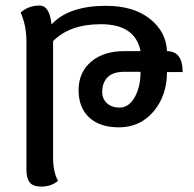

<svg xmlns="http://www.w3.org/2000/svg" viewBox="-20 -445 707 699"><path d="M415 -53.2Q448.7 -53.2 470.2 -90.8Q491.7 -128.4 491.7 -183.6H432.1Q391.1 -183.6 371.6 -163.6Q352.1 -143.6 352.1 -110.4Q352.1 -84.5 369.9 -68.8Q387.7 -53.2 415 -53.2ZM129.9 234.4Q100.1 234.4 88.1 219Q76.2 203.6 76.2 172.9V-295.4Q76.2 -351.6 55.2 -399.4Q84 -424.8 124 -424.8Q160.2 -424.8 167.5 -357.4H168.9Q231.4 -423.8 366.2 -423.8Q465.8 -423.8 525.4 -376.7Q585 -329.6 587.9 -258.8Q645 -258.8 645 -182.6H587.9Q587.9 -95.7 537.6 -37.6Q488.8 18.6 413.1 18.6Q343.3 18.6 304.7 -17.3Q266.1 -53.2 266.1 -116.7Q266.1 -183.6 314.5 -222.7Q359.4 -258.8 431.6 -258.8H491.7Q472.2 -356.9 347.2 -356.9Q234.4 -356.9 173.3 -295.4V128.4Q173.3 182.1 191.4 213.4Q166 234.4 129.9 234.4Z"/></svg>

Font: Bainsley
Style: Regular
Weight: 400
Designer: Paul James MIller
Foundry: High-Logic / Made with FontCreator
Version: Version 1.411;March 28, 2021;FontCreator 13.0.0.2683 64-bit